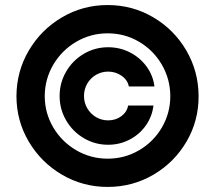

<svg xmlns="http://www.w3.org/2000/svg" viewBox="-20 -738 861 769"><path d="M413.1 -548.8Q460 -548.8 500.5 -528.1Q541 -507.3 567.1 -471.4Q593.3 -435.5 598.6 -391.6H496.1Q491.2 -417.5 467.3 -434.3Q443.4 -451.2 413.1 -451.2Q386.7 -451.2 364.5 -438.2Q342.3 -425.3 329.3 -402.8Q316.4 -380.4 316.4 -353.5Q316.4 -327.1 329.3 -304.7Q342.3 -282.2 364.5 -269Q386.7 -255.9 413.1 -255.9Q443.4 -255.9 465.8 -272.5Q488.3 -289.1 493.2 -315.4H594.7Q589.4 -271.5 564.2 -235.6Q539.1 -199.7 499.3 -179Q459.5 -158.2 413.1 -158.2Q360.4 -158.2 315.7 -184.6Q271 -210.9 244.9 -255.9Q218.8 -300.8 218.8 -353.5Q218.8 -406.2 244.9 -451.2Q271 -496.1 315.7 -522.5Q360.4 -548.8 413.1 -548.8ZM45.9 -353.5Q46.4 -452.6 95.7 -536.1Q145 -619.6 228.5 -668.7Q312 -717.8 411.1 -717.8Q510.3 -717.8 593.8 -668.7Q677.2 -619.6 726.1 -536.1Q774.9 -452.6 775.4 -353.5Q775.9 -254.4 727.1 -170.9Q678.2 -87.4 594.5 -38.3Q510.7 10.7 411.1 10.7Q312 10.7 228.3 -38.3Q144.5 -87.4 95.2 -170.9Q45.9 -254.4 45.9 -353.5ZM662.1 -353.5Q661.6 -421.9 627.9 -479.5Q594.2 -537.1 536.9 -570.8Q479.5 -604.5 411.1 -604.5Q343.3 -604.5 285.6 -570.8Q228 -537.1 193.8 -479.5Q159.7 -421.9 159.2 -353.5Q159.2 -285.6 193.1 -228Q227.1 -170.4 284.9 -136.5Q342.8 -102.5 411.1 -102.5Q479.5 -102.5 537.1 -136.2Q594.7 -169.9 628.4 -227.5Q662.1 -285.2 662.1 -353.5Z"/></svg>

Font: Pretendard JP
Style: Bold
Weight: 700
Designer: Base glyphs from Inter by Rasmus Andersson; Hangeul glyphs from Noto Sans CJK(Source Han Sans) by Jang Soo-young and Kan
Foundry: Kil Hyung-jin
Version: Version 1.309